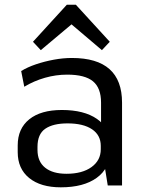

<svg xmlns="http://www.w3.org/2000/svg" viewBox="-20 -797 619 825"><path d="M414.2 -179.2V-355.9Q414.2 -419 379.6 -447.6Q344.9 -476.3 268.8 -476.3Q220.2 -476.3 173.1 -462.8Q125.9 -449.4 84.3 -424.3L71 -491.7Q97.9 -508.4 134.7 -520.8Q171.5 -533.2 211.7 -540.6Q251.9 -547.9 288.6 -547.9Q396.7 -547.9 450.5 -500Q504.4 -452.1 504.4 -355.9V0H443ZM241.2 7.9Q154.7 7.9 105.4 -32.1Q56.1 -72.2 56.1 -143.2V-172.3Q56.1 -244.3 105.8 -284.4Q155.5 -324.4 245.9 -324.4Q341.1 -324.4 396.5 -286.1Q452 -247.9 452 -176.8V-145.9Q452 -73.8 395.7 -33Q339.4 7.9 241.2 7.9ZM265.7 -50.3Q333.4 -50.3 373.2 -79.1Q413 -107.9 413 -155.7V-170.2Q413 -216.1 375.5 -241.5Q337.9 -266.8 270.2 -266.8Q208.2 -266.8 174.7 -243.9Q141.1 -221 141.1 -165.8V-153Q141.1 -102.9 173.8 -76.6Q206.4 -50.3 265.7 -50.3ZM121.7 -617.5 267.1 -776.6H306L451.7 -617.5L417.9 -581.5L265.9 -710.5H308.9L155.3 -581.5Z"/></svg>

Font: Pathway Extreme 8pt Thin
Style: Regular
Weight: 100
Designer: Eduardo Rodriguez Tunni
Foundry: Eduardo Rodriguez Tunni
Version: Version 1.000